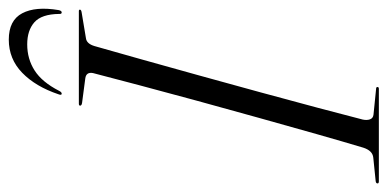

<svg xmlns="http://www.w3.org/2000/svg" viewBox="-252 -656 904 448"><g transform="rotate(-90 200.0 -432.0)"><path d="M145 -37.5Q143 -28 145.5 -20.8Q148 -13.5 156.5 -12.5L216 -6.5Q221 -6.5 221 -3.5Q221 0 217 0H1Q-4 0 -4 -3Q-4 -7 2 -7.5L56 -13Q72.5 -14.5 79.5 -36.5Q93 -81.5 111 -144.8Q129 -208 149 -280Q169 -352 188.8 -424Q208.5 -496 225.2 -559.2Q242 -622.5 253.5 -667Q256.5 -683 241 -685L184 -692.5Q177.5 -693.5 177.5 -697Q177.5 -700 182 -700H398Q401.5 -700 401.5 -697.5Q401.5 -694.5 395 -693.5L335 -683.5Q322 -682 316.5 -663.5Q303.5 -618.5 285.8 -555Q268 -491.5 248 -419.5Q228 -347.5 208.5 -276Q189 -204.5 172.5 -142.5Q156 -80.5 145 -37.5ZM320.5 -820.5Q286.5 -820.5 259.5 -803.2Q232.5 -786 212 -746Q209 -740 205.5 -740Q201 -740 204 -747.5Q222 -801 254.2 -832.2Q286.5 -863.5 331.5 -863.5Q376.5 -863.5 393 -832.2Q409.5 -801 400.5 -747.5Q399 -740 395 -740Q391 -740 391.5 -746Q391 -787 372 -803.8Q353 -820.5 320.5 -820.5Z"/></g></svg>

Font: Fraunces 144pt S000 Light
Style: Italic
Weight: 300
Italic angle: -16°
Version: Version 1.000; ttfautohint (v1.8.3)